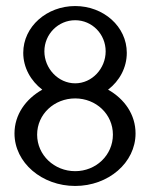

<svg xmlns="http://www.w3.org/2000/svg" viewBox="-20 -605 497 636"><path d="M28 -163C28 -66 119 11 229 11C339 11 429 -66 429 -163C429 -225 393 -277 338 -308C376 -337 400 -381 400 -430C400 -517 323 -585 229 -585C135 -585 57 -517 57 -430C57 -381 82 -337 120 -308C65 -277 28 -225 28 -163ZM103 -159C103 -227 160 -279 229 -279C298 -279 354 -227 354 -159C354 -91 298 -38 229 -38C160 -38 103 -91 103 -159ZM127 -435C127 -492 173 -538 229 -538C285 -538 330 -492 330 -435C330 -378 285 -329 229 -329C173 -329 127 -378 127 -435Z"/></svg>

Font: Charger Sport
Style: Df
Weight: 400
Designer: Jasper
Foundry: Cannot Into Space Fonts
Version: Version 1.1